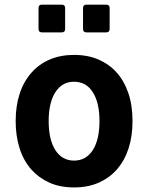

<svg xmlns="http://www.w3.org/2000/svg" viewBox="-20 -798 642 832"><path d="M161.6 -657.7Q147 -657.7 147 -672.4V-763.2Q147 -777.8 161.6 -777.8H247.6Q262.2 -777.8 262.2 -763.2V-672.4Q262.2 -657.7 247.6 -657.7ZM354.5 -657.7Q339.8 -657.7 339.8 -672.4V-763.2Q339.8 -777.8 354.5 -777.8H440.4Q455.1 -777.8 455.1 -763.2V-672.4Q455.1 -657.7 440.4 -657.7ZM301.3 14.2Q238.8 14.2 192.9 -7.1Q147 -28.3 116.2 -63Q82 -101.6 64.9 -155.3Q47.9 -209 47.9 -273.4Q47.9 -338.9 65.2 -391.8Q82.5 -444.8 116.2 -482.9Q149.9 -521 196.5 -540.5Q243.2 -560.1 300.8 -560.1Q360.8 -560.1 407.2 -539.8Q453.6 -519.5 485.8 -483.4Q518.1 -447.3 536.1 -394.8Q554.2 -342.3 554.2 -272.9Q554.2 -207.5 537.1 -154.8Q520 -102.1 486.3 -63.5Q454.1 -26.9 407.5 -6.3Q360.8 14.2 301.3 14.2ZM300.8 -102.1Q352.5 -102.1 381.8 -147Q411.1 -192.4 411.1 -273.4Q411.1 -353.5 381.8 -398.9Q366.7 -422.4 346.2 -433.1Q325.7 -443.8 300.8 -443.8Q273.4 -443.8 253.7 -431.9Q233.9 -419.9 220.2 -398.9Q190.9 -353.5 190.9 -273.4Q190.9 -192.4 220.2 -147Q249.5 -102.1 300.8 -102.1Z"/></svg>

Font: Hack
Style: Bold
Weight: 700
Monospace: yes
Designer: Christopher Simpkins
Foundry: Christopher Simpkins
Version: Version 2.017